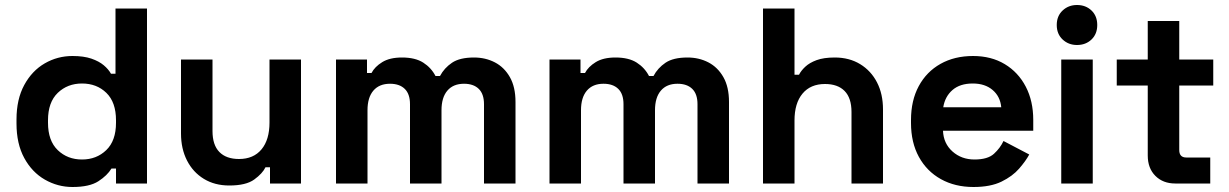

<svg xmlns="http://www.w3.org/2000/svg" viewBox="-20 -734 4917 768"><path d="M270 14Q211 14 159.5 -15.5Q108 -45 77 -102Q46 -159 46 -240V-256Q46 -337 77 -394Q108 -451 159 -480.5Q210 -510 270 -510Q315 -510 345.5 -499.5Q376 -489 395 -473Q414 -457 424 -439H442V-700H568V0H444V-60H426Q409 -32 373.5 -9Q338 14 270 14ZM308 -96Q366 -96 405 -133.5Q444 -171 444 -243V-253Q444 -325 405.5 -362.5Q367 -400 308 -400Q250 -400 211 -362.5Q172 -325 172 -253V-243Q172 -171 211 -133.5Q250 -96 308 -96Z M897 8Q839 8 795.5 -18.5Q752 -45 728 -92Q704 -139 704 -200V-496H830V-210Q830 -154 857.5 -126Q885 -98 936 -98Q994 -98 1026 -136.5Q1058 -175 1058 -244V-496H1184V0H1060V-65H1042Q1030 -40 997 -16Q964 8 897 8Z M1324 0V-496H1448V-442H1466Q1479 -467 1509 -485.5Q1539 -504 1588 -504Q1641 -504 1673 -483.5Q1705 -463 1722 -430H1740Q1757 -462 1788 -483Q1819 -504 1876 -504Q1922 -504 1959.5 -484.5Q1997 -465 2019.5 -425.5Q2042 -386 2042 -326V0H1916V-317Q1916 -358 1895 -378.5Q1874 -399 1836 -399Q1793 -399 1769.5 -371.5Q1746 -344 1746 -293V0H1620V-317Q1620 -358 1599 -378.5Q1578 -399 1540 -399Q1497 -399 1473.5 -371.5Q1450 -344 1450 -293V0Z M2178 0V-496H2302V-442H2320Q2333 -467 2363 -485.5Q2393 -504 2442 -504Q2495 -504 2527 -483.5Q2559 -463 2576 -430H2594Q2611 -462 2642 -483Q2673 -504 2730 -504Q2776 -504 2813.5 -484.5Q2851 -465 2873.5 -425.5Q2896 -386 2896 -326V0H2770V-317Q2770 -358 2749 -378.5Q2728 -399 2690 -399Q2647 -399 2623.5 -371.5Q2600 -344 2600 -293V0H2474V-317Q2474 -358 2453 -378.5Q2432 -399 2394 -399Q2351 -399 2327.5 -371.5Q2304 -344 2304 -293V0Z M3032 0V-700H3158V-435H3176Q3184 -451 3201 -467Q3218 -483 3246.5 -493.5Q3275 -504 3319 -504Q3377 -504 3420.5 -477.5Q3464 -451 3488 -404.5Q3512 -358 3512 -296V0H3386V-286Q3386 -342 3358.5 -370Q3331 -398 3280 -398Q3222 -398 3190 -359.5Q3158 -321 3158 -252V0Z M3874 14Q3800 14 3743.5 -17.5Q3687 -49 3655.5 -106.5Q3624 -164 3624 -242V-254Q3624 -332 3655 -389.5Q3686 -447 3742 -478.5Q3798 -510 3872 -510Q3945 -510 3999 -477.5Q4053 -445 4083 -387.5Q4113 -330 4113 -254V-211H3752Q3754 -160 3790 -128Q3826 -96 3878 -96Q3931 -96 3956 -119Q3981 -142 3994 -170L4097 -116Q4083 -90 4056.5 -59.5Q4030 -29 3986 -7.5Q3942 14 3874 14ZM3753 -305H3985Q3981 -348 3950.5 -374Q3920 -400 3871 -400Q3820 -400 3790 -374Q3760 -348 3753 -305Z M4225 0V-496H4351V0ZM4288 -554Q4254 -554 4230.5 -576Q4207 -598 4207 -634Q4207 -670 4230.5 -692Q4254 -714 4288 -714Q4323 -714 4346 -692Q4369 -670 4369 -634Q4369 -598 4346 -576Q4323 -554 4288 -554Z M4681 0Q4632 0 4601.5 -30.5Q4571 -61 4571 -112V-392H4447V-496H4571V-650H4697V-496H4833V-392H4697V-134Q4697 -104 4725 -104H4821V0Z"/></svg>

Font: Space Grotesk Light
Style: Bold
Weight: 700
Version: Version 2.000